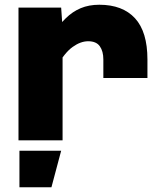

<svg xmlns="http://www.w3.org/2000/svg" viewBox="-20 -592 690 810"><path d="M416 -263V-341Q416 -376 401 -397Q386 -418 352 -418Q320 -418 286.5 -394Q253 -370 220 -312L203 -449Q230 -488 258 -515.5Q286 -543 320.5 -557.5Q355 -572 399 -572Q497 -572 549.5 -515Q602 -458 602 -341V-263ZM58 0V-560H238L244 -473V0ZM62 198V44H238L197 198Z"/></svg>

Font: Azeret Mono ExtraBold
Style: Regular
Weight: 800
Designer: Martin Vácha
Foundry: Displaay
Version: Version 1.002